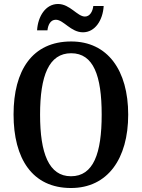

<svg xmlns="http://www.w3.org/2000/svg" viewBox="-20 -933 711 963"><path d="M396 -771C457 -771 496 -832 500 -903H448C445 -876 431 -850 406 -850C368 -850 331 -913 271 -913C209 -913 170 -851 166 -781H218C221 -808 233 -834 260 -834C299 -834 335 -771 396 -771ZM336 10C520 10 623 -137 623 -358C623 -580 520 -725 337 -725C142 -725 48 -580 48 -359C48 -137 142 10 336 10ZM336 -49C225 -49 181 -164 181 -358C181 -553 225 -666 337 -666C449 -666 490 -553 490 -358C490 -164 449 -49 336 -49Z"/></svg>

Font: Noto Serif Ethiopic Condensed SemiBold
Style: Regular
Weight: 600
Width: 3
Designer: Monotype Design Team
Foundry: Monotype Imaging Inc.
Version: Version 2.102